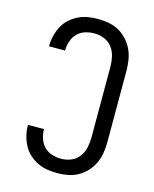

<svg xmlns="http://www.w3.org/2000/svg" viewBox="-113 -819 726 904"><g transform="rotate(15 250.0 -367.5)"><path d="M253 8Q228 8 203.5 4Q179 0 156.5 -11Q134 -22 115.5 -39Q97 -56 85.5 -78Q74 -100 68 -124Q62 -148 62 -173V-176H140V-174Q140 -152 147.5 -130Q155 -108 170.5 -92Q186 -76 208 -69Q230 -62 253 -62Q278 -62 301.5 -71.5Q325 -81 340 -101Q355 -121 360.5 -145.5Q366 -170 366 -195V-540Q366 -565 360.5 -589.5Q355 -614 340 -634Q325 -654 301.5 -663.5Q278 -673 253 -673Q230 -673 208 -666Q186 -659 170.5 -643Q155 -627 147.5 -605Q140 -583 140 -561V-559H62V-562Q62 -587 68 -611Q74 -635 85.5 -657Q97 -679 115.5 -696Q134 -713 156.5 -724Q179 -735 203.5 -739Q228 -743 253 -743Q279 -743 305.5 -738Q332 -733 355 -720Q378 -707 396 -687Q414 -667 425 -643Q436 -619 440 -592.5Q444 -566 444 -540V-195Q444 -169 440 -142.5Q436 -116 425 -92Q414 -68 396 -48Q378 -28 355 -15Q332 -2 305.5 3Q279 8 253 8Z"/></g></svg>

Font: Iosevka NFM
Style: Regular
Weight: 400
Monospace: yes
Designer: Belleve Invis
Foundry: Belleve Invis
Version: Version 29.0.4; ttfautohint (v1.8.4);Nerd Fonts 3.3.0